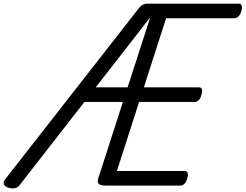

<svg xmlns="http://www.w3.org/2000/svg" viewBox="-71 -1018 1347 1053"><path d="M920 0H507Q482 0 471.5 -9Q461 -18 468 -40L603 -459H392L36 -2Q26 11 11 14Q-4 17 -24 12Q-43 6 -49 -6.5Q-55 -19 -44 -33L685 -966Q697 -983 709.5 -990.5Q722 -998 740 -998H1239Q1250 -998 1254 -988Q1258 -978 1253 -958Q1247 -938 1237 -928Q1227 -918 1216 -918H840L718 -539H1021Q1032 -539 1036 -529Q1040 -519 1034 -499Q1029 -479 1019 -469Q1009 -459 998 -459H692L570 -80H943Q954 -80 958 -70.5Q962 -61 956 -40Q951 -21 941 -10.5Q931 0 920 0ZM454 -539H629L753 -923Z"/></svg>

Font: Playwrite AU VIC
Style: Regular
Weight: 400
Designer: Veronika Burian, José Scaglione
Foundry: TypeTogether
Version: Version 1.002